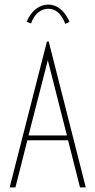

<svg xmlns="http://www.w3.org/2000/svg" viewBox="-20 -815 415 835"><path d="M328 0 276 -205H99L47 0H22L184 -634H192L353 0ZM188 -553 104 -226H271ZM115 -713 96 -720Q111 -757 136 -776Q161 -795 190 -795Q219 -795 243 -775.5Q267 -756 282 -720L264 -711Q239 -777 190 -777Q167 -777 147 -761.5Q127 -746 115 -713Z"/></svg>

Font: Inconsolata Condensed ExtraLight
Style: Regular
Weight: 200
Width: 3
Monospace: yes
Designer: Raph Levien, Cyreal, Brenton Simpson
Foundry: Raph Levien, Cyreal, Google
Version: Version 3.100; ttfautohint (v1.8.4.7-5d5b)